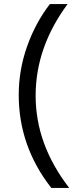

<svg xmlns="http://www.w3.org/2000/svg" viewBox="-20 -727 360 943"><path d="M320 196H232Q72 -8 72 -261Q72 -383 113 -499Q154 -615 225 -707H312Q155 -495 155 -257Q155 -17 320 196Z"/></svg>

Font: Hind
Style: Regular
Weight: 400
Designer: Manushi Parikh, Satya Rajpurohit
Foundry: Indian Type Foundry
Version: Version 2.000;PS 1.0;hotconv 1.0.79;makeotf.lib2.5.61930